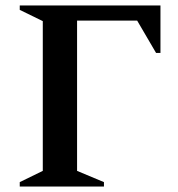

<svg xmlns="http://www.w3.org/2000/svg" viewBox="-20 -680 648 700"><path d="M52 0V-16L136 -57V-603L52 -644V-660H565V-487H549L480 -605H261V-57L359 -16V0Z"/></svg>

Font: Spectral SemiBold
Style: Regular
Weight: 600
Designer: Jean-Baptiste Levee
Foundry: Production Type
Version: Version 2.001